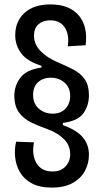

<svg xmlns="http://www.w3.org/2000/svg" viewBox="-20 -694 464 870"><path d="M215 156Q159 156 123.5 136.5Q88 117 70 85.5Q52 54 48.5 17.5Q45 -19 53 -52L134 -49Q123 8 145.5 45.5Q168 83 218 83Q256 83 277 60Q298 37 298 5Q298 -36 269 -64.5Q240 -93 190 -111Q154 -123 120.5 -139.5Q87 -156 66 -184.5Q45 -213 45 -261Q45 -305 72 -341.5Q99 -378 168 -388V-396Q103 -416 76 -452.5Q49 -489 49 -534Q49 -597 91 -635.5Q133 -674 209 -674Q294 -674 336.5 -624.5Q379 -575 368 -489L287 -484Q295 -537 273.5 -569.5Q252 -602 208 -602Q175 -602 154.5 -584Q134 -566 134 -533Q134 -494 163 -463.5Q192 -433 241 -412Q282 -395 314 -378Q346 -361 364.5 -334Q383 -307 383 -262Q383 -217 358.5 -181.5Q334 -146 265 -137V-127Q327 -105 355 -72Q383 -39 383 8Q383 46 365 80Q347 114 309.5 135Q272 156 215 156ZM219 -179Q256 -179 277 -202Q298 -225 298 -259Q298 -298 272 -320Q246 -342 210 -342Q176 -342 153 -322Q130 -302 130 -264Q130 -224 156 -201.5Q182 -179 219 -179Z"/></svg>

Font: Bricolage Grotesque 12pt Condensed
Style: Regular
Weight: 400
Width: 3
Designer: Mathieu Triay
Foundry: Atelier Triay
Version: Version 1.001; ttfautohint (v1.8.4.7-5d5b);gftools[0.9.33.de